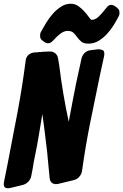

<svg xmlns="http://www.w3.org/2000/svg" viewBox="-67 -1008 658 1025"><path d="M212 -787Q202 -777 190 -777Q179 -777 168 -785L159 -792Q149 -800 148 -808Q147 -816 147 -819Q147 -830 151 -837Q163 -859 179 -885.5Q195 -912 215 -934.5Q235 -957 259 -972.5Q283 -988 311 -988Q334 -988 352.5 -974.5Q371 -961 385 -945Q399 -929 408.5 -915.5Q418 -902 422 -902Q442 -902 460 -919.5Q478 -937 495 -959L505 -971Q514 -982 527 -982Q537 -982 548 -974L557 -968V-967Q568 -959 569.5 -951Q571 -943 571 -939Q571 -929 567 -922Q556 -900 540 -874Q524 -848 503.5 -826Q483 -804 458.5 -789.5Q434 -775 405 -775Q380 -775 367.5 -785.5Q355 -796 345.5 -809Q336 -822 325.5 -832.5Q315 -843 294 -843Q275 -843 256.5 -829Q238 -815 222 -797ZM-14 -4Q-17 -3 -25 -3Q-47 -3 -47 -25Q-47 -32 -46 -35L-26 -135Q1 -273 26.5 -408.5Q52 -544 70 -684Q72 -703 84.5 -714.5Q97 -726 116 -728L135 -729Q139 -729 140 -730H150Q151 -731 155 -731L168 -732H178Q185 -732 188 -733H201Q216 -733 228 -723.5Q240 -714 243 -696L249 -661Q258 -586 271 -508.5Q284 -431 300 -358Q308 -400 313 -427.5Q318 -455 323 -480L333 -530Q335 -543 338 -557.5Q341 -572 345 -589L368 -695Q372 -713 385 -725.5Q398 -738 417 -740L457 -745Q470 -745 480 -741Q490 -737 490 -721Q490 -713 489 -710L466 -604Q439 -476 414 -350.5Q389 -225 371 -96Q368 -77 355.5 -63.5Q343 -50 325 -46L242 -26Q239 -25 231 -25Q220 -25 210 -32Q200 -39 198 -58L187 -171Q186 -191 181 -227L173 -294Q169 -327 165 -356.5Q161 -386 159 -399Q149 -339 140 -284Q131 -229 120 -177Q116 -160 113 -142Q110 -124 107 -105L100 -69Q97 -51 83.5 -37.5Q70 -24 52 -20Z"/></svg>

Font: Bangerz 2
Style: Regular
Weight: 400
Designer: vernon adams
Foundry: Vernon Adams
Version: Version 2.10;December 28, 2023;FontCreator 13.0.0.2683 64-bi